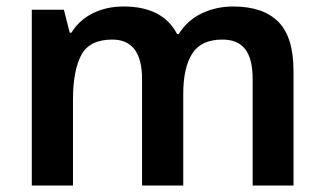

<svg xmlns="http://www.w3.org/2000/svg" viewBox="-20 -572 1000 592"><path d="M699 -552Q791 -552 838 -505Q885 -458 885 -353V0H759V-328Q759 -391 736 -420.5Q713 -450 666 -450Q600 -450 572.5 -406.5Q545 -363 545 -282V0H418V-328Q418 -450 326 -450Q256 -450 230.5 -402Q205 -354 205 -264V0H78V-542H177L195 -471H200Q224 -510 266 -531Q308 -552 361 -552Q482 -552 526 -467H531Q558 -510 602.5 -531Q647 -552 699 -552Z"/></svg>

Font: Noto Sans Thai Looped SemiBold
Style: Regular
Weight: 600
Designer: Sasikarn Vongin, Ben Mitchell
Foundry: The Fontpad Ltd
Version: Version 1.001; ttfautohint (v1.8.4.7-5d5b)